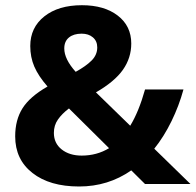

<svg xmlns="http://www.w3.org/2000/svg" viewBox="-20 -692 736 722"><path d="M696.3 0H525.4L473.6 -51.3Q386.7 9.3 277.3 9.3Q167 9.3 102.1 -41.5Q37.1 -92.3 37.1 -179.2Q37.1 -241.2 64.7 -284.9Q92.3 -328.6 158.7 -366.7Q124.5 -405.8 109.1 -441.4Q93.8 -477.1 93.8 -519Q93.8 -588.4 146.7 -630.4Q199.7 -672.4 288.1 -672.4Q372.1 -672.4 422.9 -633.3Q473.6 -594.2 473.6 -528.3Q473.6 -474.1 442.1 -429.4Q410.6 -384.8 340.8 -344.7L469.7 -219.2Q502 -272 525.4 -355.5H669.9Q653.3 -294.4 624.8 -236.1Q596.2 -177.7 560.1 -132.8ZM182.6 -192.4Q182.6 -153.3 211.9 -130.1Q241.2 -106.9 287.1 -106.9Q344.2 -106.9 390.1 -134.8L239.3 -284.2Q212.9 -264.2 197.8 -242.4Q182.6 -220.7 182.6 -192.4ZM345.7 -513.7Q345.7 -537.6 329.3 -551.5Q313 -565.4 287.1 -565.4Q256.8 -565.4 239.3 -551Q221.7 -536.6 221.7 -509.8Q221.7 -469.7 264.6 -421.9Q303.7 -443.4 324.7 -464.6Q345.7 -485.8 345.7 -513.7Z"/></svg>

Font: Bpm'online Open Sans
Style: Bold
Weight: 700
Foundry: Ascender Corporation
Version: Version 1.10